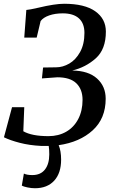

<svg xmlns="http://www.w3.org/2000/svg" viewBox="-20 -771 622 1021"><path d="M96 216 107 152Q123 160 152 160Q196 160 219 130.5Q242 101 242 50Q242 22 239 5H199Q137 2 85 -11.5Q33 -25 1 -41L44 -201H109L104 -73Q149 -47 238 -47Q291 -47 332 -70.5Q373 -94 396 -138Q419 -182 419 -240Q419 -296 386 -328Q353 -360 285 -360L203 -354L209 -412L278 -413Q314 -413 348.5 -433Q383 -453 406 -494.5Q429 -536 429 -596Q429 -647 399.5 -673.5Q370 -700 314 -700Q273 -700 241.5 -689Q210 -678 196 -659L175 -571H109L120 -718Q136 -719 184 -730Q272 -751 321 -751Q430 -751 486.5 -711Q543 -671 543 -603Q543 -509 489.5 -461Q436 -413 364 -396Q450 -395 496 -353.5Q542 -312 542 -246Q542 -141 473 -78Q404 -15 292 1Q305 32 305 78Q305 150 268 190Q231 230 166 230Q147 230 125.5 225.5Q104 221 96 216Z"/></svg>

Font: Koeln Type Serif
Style: Italic
Weight: 400
Italic angle: -8°
Designer: Eben Sorkin
Foundry: Eben Sorkin
Version: Version 2.002